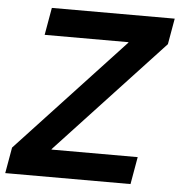

<svg xmlns="http://www.w3.org/2000/svg" viewBox="-60 -748 747 797"><g transform="rotate(5 313.5 -350.0)"><path d="M10 -108 453 -584V-586H104L124 -700H636L617 -592L174 -116V-114H533L513 0H-9Z"/></g></svg>

Font: Chakra Petch
Style: Bold Italic
Weight: 700
Italic angle: -10°
Designer: Katatrad Aksorn Co.,Ltd.
Foundry: Cadson Demak Co.,Ltd.
Version: Version 1.000; ttfautohint (v1.6)